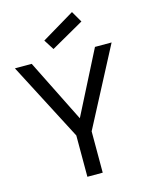

<svg xmlns="http://www.w3.org/2000/svg" viewBox="-140 -1062 888 1149"><g transform="rotate(-15 303.5 -488.0)"><path d="M255 0H350V-256L603 -739H500L302 -350L108 -739H4L255 -256ZM257 -791 461 -907 421 -976 217 -854Z"/></g></svg>

Font: Involve Medium
Style: Regular
Weight: 500
Designer: Stefan Peev
Foundry: Context Ltd.
Version: Version 1.001